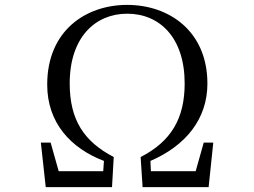

<svg xmlns="http://www.w3.org/2000/svg" viewBox="-20 -765 1040 785"><path d="M167 0H438L445 -123C324 -186 265 -274 265 -424C265 -613 370 -709 500 -709C633 -709 735 -611 735 -424C735 -281 680 -187 555 -123L563 0H833L852 -182H813L780 -65H597L595 -107C741 -170 828 -280 828 -423C828 -638 671 -745 500 -745C331 -745 173 -640 173 -419C173 -263 269 -159 405 -107L402 -65H220L187 -182H147Z"/></svg>

Font: Harano Aji Mincho TW
Style: Regular
Weight: 400
Foundry: Masamichi Hosoda
Version: HaranoAjiMinchoTW-Regular version 20230610;ttx 4.39.4